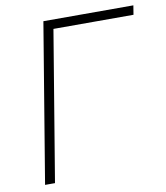

<svg xmlns="http://www.w3.org/2000/svg" viewBox="-82 -797 750 865"><g transform="rotate(-10 293.0 -364.0)"><path d="M586.4 -727.5 579.6 -685.5H213.4L99.6 0H54.2L174.8 -727.5Z"/></g></svg>

Font: Inter 18pt ExtraLight
Style: Italic
Weight: 250
Italic angle: -9.3988°
Designer: Rasmus Andersson
Foundry: rsms
Version: Version 4.001;git-66647c0bb